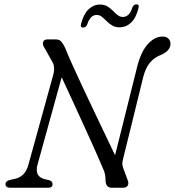

<svg xmlns="http://www.w3.org/2000/svg" viewBox="-20 -886 824 906"><path d="M156.5 -107Q142.5 -53 191 -40.5L211 -36Q228 -31.5 228 -16.5Q228 0 206 0H29Q6 0 6 -17.5Q6 -32 27.5 -37L50 -42Q99 -52.5 114 -108.5L231 -532Q242.5 -572.5 223.5 -600L189 -662Q179.5 -675 183.5 -687.5Q187.5 -700 203.5 -700H243.5Q260 -700 268.5 -690.5Q277 -681 286.5 -662Q299 -630 320.8 -582Q342.5 -534 369 -477.2Q395.5 -420.5 423.5 -361.8Q451.5 -303 477.2 -249.2Q503 -195.5 523 -153.5L628 -574Q646.5 -644.5 678.5 -679Q710.5 -713.5 747.5 -713.5Q764.5 -713.5 774.5 -704Q784.5 -694.5 784.5 -679Q784 -646 738.5 -626.5Q707.5 -614.5 687.2 -590Q667 -565.5 656 -523L561 -137Q557.5 -124.5 557.2 -114.2Q557 -104 562.5 -90L582 -37.5Q589 -20.5 582.5 -10.2Q576 0 560.5 0H508Q478 0 478 -36.5Q478 -52.5 475 -65.5Q472 -78.5 463.5 -96.5Q451 -127 428.8 -176.8Q406.5 -226.5 379.2 -286.2Q352 -346 323.8 -407.2Q295.5 -468.5 271 -521.5ZM545 -757Q524 -757 509.5 -765.8Q495 -774.5 483.5 -786Q472 -797.5 461 -806.5Q450 -815.5 436 -815.5Q406 -815.5 391.5 -770.5Q385.5 -756 372.5 -756Q357 -756 363 -775Q374.5 -820 398 -842.2Q421.5 -864.5 451.5 -864.5Q472.5 -864.5 487 -855.8Q501.5 -847 512.8 -835.2Q524 -823.5 535 -814.8Q546 -806 560 -806Q590.5 -806 604.5 -850.5Q610.5 -865.5 624 -865.5Q639 -865.5 633 -846Q621.5 -800.5 598 -778.8Q574.5 -757 545 -757Z"/></svg>

Font: Fraunces 9pt S050 Light
Style: Italic
Weight: 300
Italic angle: -16°
Version: Version 1.000; ttfautohint (v1.8.3)